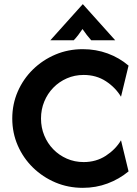

<svg xmlns="http://www.w3.org/2000/svg" viewBox="-20 -868 644 900"><path d="M368.1 12.5Q299.3 12.5 239.6 -12.8Q179.9 -38.2 134.4 -82.6Q88.9 -127.1 63.2 -186.1Q37.5 -245.1 37.5 -312.5Q37.5 -379.9 63.2 -438.9Q88.9 -497.9 134.4 -542.4Q179.9 -586.8 239.6 -612.2Q299.3 -637.5 368.1 -637.5Q429.9 -637.5 484.7 -617.4Q539.6 -597.2 582.6 -560.4L547.2 -414.6Q521.5 -457.6 476.4 -487.2Q431.2 -516.7 372.2 -516.7Q329.9 -516.7 293.4 -500.7Q256.9 -484.7 229.9 -456.9Q202.8 -429.2 187.5 -392Q172.2 -354.9 172.2 -312.5Q172.2 -270.1 187.5 -233Q202.8 -195.8 229.9 -168.1Q256.9 -140.3 293.4 -124.3Q329.9 -108.3 372.2 -108.3Q430.6 -108.3 476 -137.8Q521.5 -167.4 547.2 -210.4L582.6 -64.6Q538.9 -28.5 484.4 -8Q429.9 12.5 368.1 12.5ZM216 -679.2 367.4 -847.9H368.8L520.1 -679.2H407.6Q396.5 -691.7 386.8 -704.2Q377.1 -716.7 366.7 -731.9Q356.2 -716.7 346.9 -704.2Q337.5 -691.7 325.7 -679.2Z"/></svg>

Font: Afacad Flux
Style: Bold
Weight: 700
Designer: Kristian Moeller
Foundry: Dicotype
Version: Version 1.100